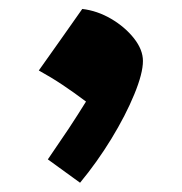

<svg xmlns="http://www.w3.org/2000/svg" viewBox="-20 -239 402 425"><path d="M162.1 -219.2Q195.3 -215.3 226.1 -197.3Q256.8 -179.2 276.6 -154.1Q296.4 -128.9 296.4 -104Q296.4 -76.7 277.3 -30.3Q258.3 16.1 226.6 68.1Q194.8 120.1 157.2 165.5L85.9 113.8Q111.8 76.2 132.1 45.7Q152.3 15.1 170.4 -14.2Q143.1 -34.7 118.2 -51.3Q93.3 -67.9 65.9 -83Q90.8 -118.2 114.5 -151.6Q138.2 -185.1 162.1 -219.2Z"/></svg>

Font: Pinar-DS2-FD ExtraBold
Style: Regular
Weight: 800
Designer: Amin Abedi
Version: Version 3.000